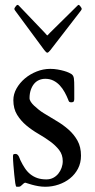

<svg xmlns="http://www.w3.org/2000/svg" viewBox="-20 -729 379 765"><path d="M31.7 -106.4Q31.7 -112.8 34.2 -114.3Q36.6 -115.7 42 -115.7Q46.4 -115.7 49.6 -112.8Q52.7 -109.9 54.9 -106Q57.1 -102.1 58.3 -98.1Q59.6 -94.2 61 -91.3Q69.3 -73.7 78.9 -59.3Q88.4 -44.9 100.8 -34.9Q113.3 -24.9 128.9 -19.5Q144.5 -14.2 164.6 -14.2Q179.7 -14.2 191.7 -20.3Q203.6 -26.4 212.2 -36.9Q220.7 -47.4 225.3 -60.3Q230 -73.2 230 -86.9Q230 -112.8 215.6 -131.3Q201.2 -149.9 179.7 -165.5Q158.2 -181.2 132.6 -196Q106.9 -210.9 85 -229.2Q63 -247.6 48.1 -271.7Q33.2 -295.9 33.2 -330.1Q33.2 -354 45.9 -376.5Q58.6 -398.9 79.1 -416.3Q99.6 -433.6 126 -444.1Q152.3 -454.6 180.2 -454.6Q195.8 -454.6 209.7 -452.1Q223.6 -449.7 235.4 -446.3Q247.1 -442.9 254.9 -439.2Q262.7 -435.5 265.1 -433.6Q269 -430.7 271.2 -426.8Q273.4 -422.9 274.4 -416.7Q275.4 -410.6 275.6 -401.4Q275.9 -392.1 275.9 -378.9V-334Q275.9 -329.1 273.9 -325.2Q272 -321.3 264.6 -321.3Q257.8 -321.3 255.6 -323.7Q253.4 -326.2 252 -331.1Q246.1 -346.2 237.8 -361.3Q229.5 -376.5 218.5 -388.4Q207.5 -400.4 193.1 -407.7Q178.7 -415 160.6 -415Q147.5 -415 136 -410.2Q124.5 -405.3 116.2 -395.5Q107.9 -385.7 102.8 -371.1Q97.7 -356.4 97.7 -337.9Q97.7 -331.1 102.8 -323.2Q107.9 -315.4 116.2 -307.6Q124.5 -299.8 134.3 -292Q144 -284.2 153.8 -278.3Q178.7 -262.7 205.1 -247.3Q231.4 -231.9 253.2 -212.6Q274.9 -193.4 288.8 -168.5Q302.7 -143.6 302.7 -108.9Q302.7 -80.1 290.8 -57.1Q278.8 -34.2 259 -18.3Q239.3 -2.4 213.6 6.3Q188 15.1 160.6 15.1Q146.5 15.1 132.8 12.7Q119.1 10.3 107.7 7.1Q96.2 3.9 89.1 1.5Q82 -1 81.5 -1Q78.1 -1 75.2 1.2Q72.3 3.4 69.1 6.6Q65.9 9.8 62.5 12.5Q59.1 15.1 54.2 15.1H45.9Q43 15.1 40.8 0.7Q38.6 -13.7 36.9 -32.5Q35.2 -51.3 33.4 -71.8Q31.7 -92.3 31.7 -106.4ZM289.6 -707.5Q291.5 -709.5 293.5 -709.5Q294.9 -709.5 296.9 -707.5Q298.8 -705.6 300.8 -702.9Q302.7 -700.2 304.2 -697.8Q305.7 -695.3 305.7 -693.8Q305.7 -691.4 302.2 -686.5L181.2 -529.8Q178.2 -525.9 174.6 -522.5Q170.9 -519 168.5 -519Q166 -519 162.4 -522.7Q158.7 -526.4 156.2 -529.8L40.5 -686.5Q37.1 -691.4 37.1 -693.8Q37.1 -695.3 38.6 -697.8Q40 -700.2 42 -702.9Q43.9 -705.6 45.9 -707.5Q47.9 -709.5 49.3 -709.5Q50.3 -709.5 51.8 -709Q53.2 -708.5 54.2 -707.5L158.7 -598.1Q160.2 -596.7 163.8 -592.3Q167.5 -587.9 168.5 -587.9Q169.4 -587.9 173.3 -592.3Q177.2 -596.7 178.7 -598.1Z"/></svg>

Font: Kurinto Book Core
Style: Regular
Weight: 400
Designer: Kurinto was developed by Clint Goss from a range of fonts that are compatible with the SIL Open Font License Version 1.1
Foundry: Clinton F. Goss
Version: Version 2.196; July 25, 2020